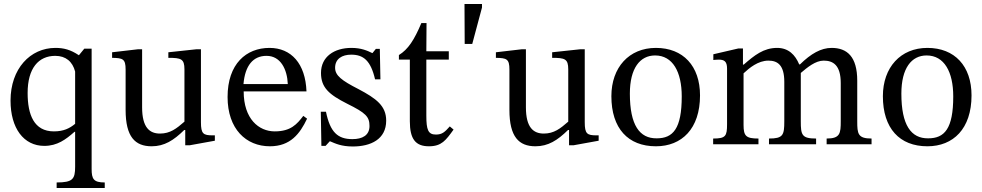

<svg xmlns="http://www.w3.org/2000/svg" viewBox="-20 -726 4942 966"><path d="M507 220V192C451 192 441 175 441 124V-481H404L377 -448C335 -476 301 -485 259 -485C132 -485 33 -380 33 -220C33 -81 99 8 203 8C268 8 311 -24 355 -63H358V113C358 175 346 192 265 192V220ZM358 -103C330 -80 300 -65 251 -65C151 -65 119 -149 119 -258C119 -383 174 -445 258 -445C311 -445 345 -416 358 -366Z M1061 -45H1051C1003 -45 991 -52 991 -111V-478H967L827 -463V-435C891 -435 908 -430 908 -377V-114C868 -79 836 -54 785 -54C733 -54 695 -84 695 -186V-478H673L544 -463V-435C598 -434 612 -430 612 -376V-173C612 -37 660 10 743 10C807 10 854 -20 907 -72H912V5H934L1061 -18Z M1506 -143C1474 -101 1443 -65 1362 -65C1282 -65 1206 -128 1206 -266H1522C1517 -406 1445 -485 1336 -485C1219 -485 1125 -405 1125 -238C1125 -77 1218 10 1338 10C1441 10 1489 -53 1525 -129ZM1205 -303C1213 -396 1253 -445 1321 -445C1392 -445 1425 -377 1428 -303Z M1594 -164 1597 8H1618L1639 -15H1641C1667 -4 1697 11 1755 11C1845 11 1923 -25 1923 -119C1923 -193 1874 -230 1783 -278C1699 -321 1666 -346 1666 -385C1666 -430 1701 -451 1747 -451C1808 -451 1845 -422 1867 -327H1894L1891 -480H1871L1854 -459H1853C1828 -471 1798 -485 1748 -485C1662 -485 1595 -441 1595 -359C1595 -285 1636 -250 1727 -204C1820 -158 1839 -139 1839 -92C1839 -45 1803 -26 1753 -26C1679 -26 1641 -61 1620 -164Z M2243 -90C2218 -62 2205 -49 2173 -49C2134 -49 2125 -73 2125 -144V-426H2238V-468H2125L2126 -610H2100C2064 -525 2034 -478 1987 -449V-426H2042V-116C2042 -26 2071 10 2138 10C2202 10 2223 -20 2262 -74Z M2318 -505H2356L2405 -688V-706H2317Z M2992 -45H2982C2934 -45 2922 -52 2922 -111V-478H2898L2758 -463V-435C2822 -435 2839 -430 2839 -377V-114C2799 -79 2767 -54 2716 -54C2664 -54 2626 -84 2626 -186V-478H2604L2475 -463V-435C2529 -434 2543 -430 2543 -376V-173C2543 -37 2591 10 2674 10C2738 10 2785 -20 2838 -72H2843V5H2865L2992 -18Z M3280 -485C3145 -485 3056 -387 3056 -242C3056 -80 3140 10 3280 10C3410 10 3502 -78 3502 -246C3502 -394 3417 -485 3280 -485ZM3276 -447C3365 -447 3410 -364 3410 -241C3410 -78 3366 -30 3284 -30C3198 -29 3149 -96 3149 -255C3149 -383 3200 -447 3276 -447Z M3721 -357C3750 -384 3794 -421 3846 -421C3892 -421 3926 -399 3926 -314V-116C3926 -46 3920 -29 3849 -29V0H4086V-29C4014 -29 4009 -47 4009 -116V-359C4042 -387 4083 -421 4124 -421C4171 -421 4210 -399 4210 -308V-116C4210 -55 4207 -29 4139 -29V0H4365V-29C4296 -29 4293 -53 4293 -116V-320C4293 -441 4242 -485 4164 -485C4111 -485 4060 -456 4005 -402H4001C3981 -450 3947 -485 3890 -485C3822 -485 3776 -448 3722 -401H3718V-482H3694L3569 -453V-424C3569 -424 3581 -426 3596 -426C3624 -426 3638 -417 3638 -381V-101C3638 -41 3631 -29 3568 -29V0H3796V-29C3734 -29 3721 -41 3721 -97Z M4646 -485C4511 -485 4422 -387 4422 -242C4422 -80 4506 10 4646 10C4776 10 4868 -78 4868 -246C4868 -394 4783 -485 4646 -485ZM4642 -447C4731 -447 4776 -364 4776 -241C4776 -78 4732 -30 4650 -30C4564 -29 4515 -96 4515 -255C4515 -383 4566 -447 4642 -447Z"/></svg>

Font: STIX Two Math
Style: Regular
Weight: 400
Designer: Ross Mills, John Hudson & Paul Hanslow, Tiro Typeworks Ltd; with portions MicroPress Inc., with additions and correction
Foundry: Tiro Typeworks Ltd
Version: Version 2.02 b142